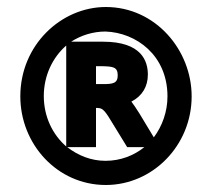

<svg xmlns="http://www.w3.org/2000/svg" viewBox="-20 -731 605 548"><path d="M169 -313C130 -347 105 -398 105 -457C105 -515 130 -567 169 -601ZM392 -311C362 -287 324 -272 281 -272C240 -272 203 -287 172 -311H254V-423H256C270 -422 275 -423 297 -386L343 -311ZM527 -456C527 -588 424 -711 282 -711C155 -711 38 -603 38 -456C38 -320 143 -203 282 -203C416 -203 527 -316 527 -456ZM316 -516C316 -493 302 -491 274 -491H254V-542H274C302 -541 316 -540 316 -516ZM402 -518C402 -556 385 -612 274 -612H183C211 -630 245 -641 281 -641C369 -638 458 -573 458 -456C458 -412 443 -371 419 -339L378 -407C368 -423 361 -433 355 -441C386 -457 402 -484 402 -518Z"/></svg>

Font: Mint Spirit No2
Style: Bold
Weight: 700
Designer: HARENDAL Hirwen
Foundry: Arkandis Digital Foundry.
Version: Version 1.004;FFEdit